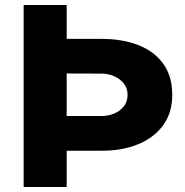

<svg xmlns="http://www.w3.org/2000/svg" viewBox="-20 -743 734 763"><path d="M664.5 -366Q664.5 -295 628.5 -245.5Q592.5 -196 529.5 -170Q466.5 -144 385.5 -144H245V0H74V-723H245V-588.5H384.5Q466 -588.5 529.2 -564Q592.5 -539.5 628.5 -490Q664.5 -440.5 664.5 -366ZM487 -366Q487 -393.5 471.2 -412.2Q455.5 -431 432 -440.8Q408.5 -450.5 384.5 -450.5L245 -451V-282H385.5Q409 -282 432.2 -291.2Q455.5 -300.5 471.2 -319.2Q487 -338 487 -366Z"/></svg>

Font: Public Sans ExtraBold
Style: Regular
Weight: 800
Designer: The Public Sans Project Authors: Dan O. Williams and USWDS (Libre Franklin designed by Pablo Impallari and Rodrigo Fuenz
Version: Version 1.007